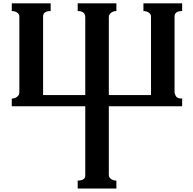

<svg xmlns="http://www.w3.org/2000/svg" viewBox="-20 -630 1141 1138"><path d="M1014.6 -81.1Q1019.5 -60.5 1028.8 -53.2Q1038.1 -45.9 1059.6 -45.9V0H625V406.2Q625 421.9 638.7 431.2Q652.3 440.4 669.9 440.4V487.3H440.4V440.4Q485.4 440.4 485.4 410.2V0H49.8V-45.9Q67.4 -45.9 81.1 -56.2Q94.7 -66.4 94.7 -82V-532.2Q94.7 -546.9 81.5 -555.7Q68.4 -564.5 49.8 -564.5V-610.4H280.3V-564.5Q235.4 -564.5 235.4 -532.2V-66.4H485.4V-527.3Q485.4 -564.5 440.4 -564.5V-610.4H669.9V-564.5Q651.4 -564.5 638.2 -554.2Q625 -543.9 625 -527.3V-66.4H875V-532.2Q875 -546.9 861.3 -555.7Q847.7 -564.5 830.1 -564.5V-610.4H1059.6V-564.5Q1014.6 -564.5 1014.6 -532.2Z"/></svg>

Font: Menaion Unicode
Style: Regular
Weight: 400
Designer: Aleksandr Andreev
Foundry: Ponomar Technologies, Inc.
Version: 2.0